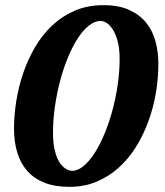

<svg xmlns="http://www.w3.org/2000/svg" viewBox="-20 -707 638 743"><path d="M442.9 -478Q442.9 -520 435.1 -548.3Q427.2 -576.7 415.8 -594Q404.3 -611.3 391.8 -618.7Q379.4 -626 370.1 -626Q346.2 -626 323 -607.2Q299.8 -588.4 279.3 -556.2Q258.8 -523.9 241.5 -481.2Q224.1 -438.5 211.7 -390.4Q199.2 -342.3 192.1 -291.7Q185.1 -241.2 185.1 -193.8Q185.1 -159.2 189.9 -134.8Q194.8 -110.4 202.1 -94Q209.5 -77.6 218.3 -67.9Q227.1 -58.1 235.4 -53.2Q243.7 -48.3 250 -47.1Q256.3 -45.9 258.8 -45.9Q281.2 -45.9 303.7 -64.7Q326.2 -83.5 346.7 -115.5Q367.2 -147.5 384.8 -190.2Q402.3 -232.9 415.3 -280.8Q428.2 -328.6 435.5 -379.4Q442.9 -430.2 442.9 -478ZM592.8 -460Q592.8 -403.3 583 -346.2Q573.2 -289.1 553.7 -236.1Q534.2 -183.1 505.4 -137.2Q476.6 -91.3 438.2 -57.1Q399.9 -22.9 352.5 -3.4Q305.2 16.1 249 16.1Q192.4 16.1 151.9 0Q111.3 -16.1 85.2 -45.9Q59.1 -75.7 46.6 -117.4Q34.2 -159.2 34.2 -210Q34.2 -260.7 43 -315.9Q51.8 -371.1 69.8 -424.1Q87.9 -477.1 115.7 -524.7Q143.6 -572.3 181.9 -608.4Q220.2 -644.5 269.5 -665.8Q318.8 -687 379.9 -687Q439.5 -687 480.2 -668.5Q521 -649.9 545.9 -618.9Q570.8 -587.9 581.8 -546.6Q592.8 -505.4 592.8 -460Z"/></svg>

Font: Charis SIL APac
Style: Bold Italic
Weight: 700
Italic angle: -11°
Foundry: SIL International
Version: Version 5.000